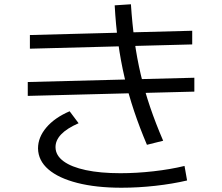

<svg xmlns="http://www.w3.org/2000/svg" viewBox="-20 -836 1040 899"><path d="M549 43Q430 43 342 20.5Q254 -2 206.5 -43Q159 -84 158 -141Q158 -193 197 -239Q236 -285 306 -315L348 -259Q293 -235 266 -206.5Q239 -178 240 -145Q241 -108 277.5 -81Q314 -54 382 -39.5Q450 -25 544 -25Q619 -25 698.5 -34Q778 -43 844 -59L856 9Q788 25 707.5 34Q627 43 549 43ZM110 -387V-452L890 -472V-407ZM668 -158Q634 -238 608 -315.5Q582 -393 563.5 -472Q545 -551 533.5 -635Q522 -719 517 -811L593 -816Q599 -725 610 -644.5Q621 -564 639 -487.5Q657 -411 683 -334.5Q709 -258 744 -177ZM120 -608V-672L880 -692V-628Z"/></svg>

Font: M PLUS 1
Style: Regular
Weight: 400
Designer: Coji Morishita
Foundry: UNDERFOREST DESIGN
Version: Version 1.001